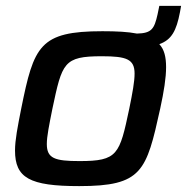

<svg xmlns="http://www.w3.org/2000/svg" viewBox="-20 -624 635 652"><path d="M595 -604H521L515 -575C504 -526 495 -511 445 -510C415 -516 376 -518 328 -518C114 -518 95 -468 52 -255C40 -194 31 -149 31 -113C31 -20 80 8 249 8C463 8 477 -42 524 -255C537 -315 544 -360 544 -396C544 -430 538 -456 521 -474C563 -489 579 -520 591 -582ZM419 -255C386 -99 380 -77 250 -77C166 -77 139 -86 139 -135C139 -161 147 -200 158 -255C191 -411 196 -433 326 -433C410 -433 437 -423 437 -374C437 -347 430 -309 419 -255Z"/></svg>

Font: Saira UNSAM Medium Italic
Style: Regular
Weight: 500
Italic angle: -12°
Designer: Hector Gatti with collaboration of the Omnibus-Type team
Foundry: Omnibus-Type
Version: Version 0.072;PS 000.072;hotconv 1.0.88;makeotf.lib2.5.64775